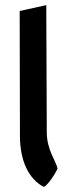

<svg xmlns="http://www.w3.org/2000/svg" viewBox="-20 -741 300 751"><path d="M151 -10C167 -15 199 -66 205 -82C199 -112 163 -154 163 -224L161 -721L57 -698L58 -210C58 -112 92 -41 151 -10Z"/></svg>

Font: Bluebird
Style: Li
Weight: 300
Designer: Jasper
Foundry: Cannot Into Space Fonts
Version: Version 0.98